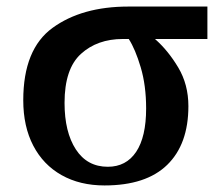

<svg xmlns="http://www.w3.org/2000/svg" viewBox="-20 -556 666 586"><path d="M51 -250Q51 -406 140.5 -471Q230 -536 372 -536H613V-437H453Q493 -402 524 -350Q555 -298 555 -232Q555 -116 490.5 -53Q426 10 299 10Q224 10 168 -21.5Q112 -53 81.5 -111.5Q51 -170 51 -250ZM426 -225Q426 -295 409.5 -350.5Q393 -406 373 -437H355Q277 -437 227 -391.5Q177 -346 177 -242Q177 -153 211.5 -100Q246 -47 309 -47Q365 -47 395.5 -92.5Q426 -138 426 -225Z"/></svg>

Font: Noto Serif SemiBold
Style: Regular
Weight: 600
Designer: Monotype Design Team
Foundry: Monotype Imaging Inc.
Version: Version 1.001